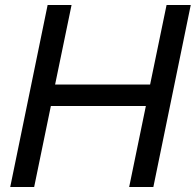

<svg xmlns="http://www.w3.org/2000/svg" viewBox="-20 -750 785 770"><path d="M745 -730 595 0H498L565 -325H184L117 0H21L171 -730H267L201 -411H582L648 -730Z"/></svg>

Font: Nacelle
Style: Italic
Weight: 400
Italic angle: -12°
Designer: Sora Sagano
Foundry: Sora Sagano
Version: Version 1.000;FEAKit 1.0